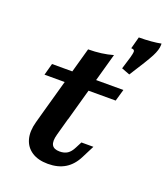

<svg xmlns="http://www.w3.org/2000/svg" viewBox="-127 -761 752 862"><g transform="rotate(20 248.5 -330.0)"><path d="M313.7 -549.2 218.6 -208.2H104.7L195.7 -533.6Q260.9 -533.9 313.7 -549.2ZM66 -416.4H406.9L390.7 -359.9H50.6ZM87.6 -146.2 104.7 -208.2H218.1L195.5 -126.6Q185.8 -91.9 194.9 -75.4Q204 -58.9 232.2 -58.9Q254 -58.9 268.9 -68.5Q283.8 -78.2 295.1 -100.8L310.5 -130.6H367.7L337.9 -71.8Q316.9 -29.8 283.3 -9.3Q249.7 11.3 201.3 11.3Q154.3 11.3 124.1 -8.6Q93.9 -28.5 84.2 -64Q74.6 -99.5 87.6 -146.2ZM392.1 -593.3Q392.1 -598.9 388.5 -601.8Q384.9 -604.6 376 -604.6L391.3 -661.8Q422.1 -661.8 449.9 -664.3Q477.7 -666.7 496.7 -670.7Q496.7 -667.5 496.7 -663.5Q496.7 -641.3 480 -608.8Q463.2 -576.4 407.9 -490.9L368.4 -505.9Q380.2 -542.5 386.2 -564.3Q392.1 -586 392.1 -593.3Z"/></g></svg>

Font: Playfair Micro SmCond SmLight
Style: Italic
Weight: 360
Width: 4
Italic angle: -15.6°
Designer: Claus Eggers Sørensen
Foundry: Claus Eggers Sørensen
Version: Version 2.203;Glyphs 3.3 (3326)